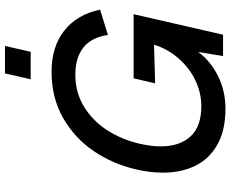

<svg xmlns="http://www.w3.org/2000/svg" viewBox="-98 -834 941 785"><g transform="rotate(-90 372.5 -441.5)"><path d="M59.1 -246.1Q59.1 -298.8 72.3 -355Q94.2 -450.7 147.5 -529.1Q200.7 -607.4 283.2 -654.3Q365.7 -701.2 471.2 -701.2Q573.7 -701.2 639.6 -649.4Q705.6 -597.7 725.6 -502.9L622.1 -470.7Q612.3 -538.6 570.3 -571.3Q528.3 -604 460.4 -604Q386.2 -604 328.1 -568.1Q270 -532.2 231.9 -472.7Q193.8 -413.1 177.2 -340.3Q166.5 -293 166.5 -254.4Q166.5 -178.2 206.8 -133.5Q247.1 -88.9 331.1 -88.9Q384.8 -88.9 435.5 -112.8Q486.3 -136.7 525.1 -180.7Q564 -224.6 582.5 -282.2L424.3 -277.8L444.8 -365.7H707L623 0H535.6L552.7 -101.6Q514.6 -50.3 453.4 -20.3Q392.1 9.8 320.8 9.8Q232.4 9.8 173.8 -23.2Q115.2 -56.2 87.2 -113.5Q59.1 -170.9 59.1 -246.1ZM440.9 -786.6 464.8 -891.6H577.1L553.2 -786.6Z"/></g></svg>

Font: Acari Sans SemiBold
Style: Italic
Weight: 600
Italic angle: -13°
Designer: Alfredo Marco Pradil and Stefan Peev
Foundry: Hanken Design Co.
Version: Version 1.045;January 11, 2019;FontCreator 11.5.0.2425 64-bi